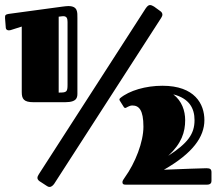

<svg xmlns="http://www.w3.org/2000/svg" viewBox="-20 -730 875 759"><path d="M617 -659C620 -664 622 -668 622 -672C622 -678 619 -683 611 -688L589 -704C583 -707 579 -710 573 -710C568 -710 563 -707 556 -697L134 -42C130 -36 128 -31 128 -27C128 -19 135 -14 142 -10L165 5C169 8 172 9 176 9C184 9 190 2 194 -3ZM66 -625V-366C66 -339 74 -326 112 -326H238C289 -326 286 -349 286 -366V-658C286 -682 288 -706 250 -706C247 -706 234 -705 228 -704L14 -675C1 -673 0 -669 0 -663C0 -662 0 -657 0 -657L3 -619C4 -613 9 -610 15 -610C18 -610 21 -611 22 -611ZM798 0C814 0 816 -9 816 -15V-49C816 -61 811 -65 796 -65C784 -65 700 -62 628 -59C742 -124 788 -189 788 -255C788 -319 750 -391 622 -391C556 -391 491 -372 455 -342C454 -341 452 -339 452 -337C452 -335 453 -335 453 -333L470 -306C471 -305 473 -303 475 -303C479 -303 490 -313 503 -313C529 -313 547 -296 547 -229C547 -169 515 -86 473 -28C468 -21 464 -15 464 -10C464 -2 468 0 477 0ZM247 -395C247 -366 243 -364 212 -364V-664C221 -665 225 -666 230 -666C244 -666 247 -657 247 -643ZM645 -114C698 -163 712 -208 712 -255C712 -292 699 -331 665 -357C728 -341 749 -302 749 -255C749 -200 722 -164 645 -114Z"/></svg>

Font: Fascinate Inline
Style: Regular
Weight: 900
Designer: Astigmatic (AOETI)
Foundry: Astigmatic (AOETI)
Version: Version 1.000